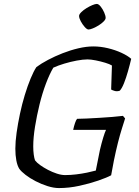

<svg xmlns="http://www.w3.org/2000/svg" viewBox="-20 -956 709 976"><path d="M280 0Q253 0 221.5 -10Q190 -20 161 -35Q132 -50 110 -67Q88 -84 78 -98Q68 -114 63 -140.5Q58 -167 58 -200Q58 -236 64.5 -282Q71 -328 81.5 -377.5Q92 -427 106 -473Q120 -519 135.5 -556.5Q151 -594 165 -615Q189 -633 224 -651.5Q259 -670 298.5 -685.5Q338 -701 378.5 -710.5Q419 -720 454 -720Q491 -720 528.5 -711Q566 -702 597.5 -687.5Q629 -673 647 -657Q640 -627 630.5 -593.5Q621 -560 610.5 -533.5Q600 -507 589 -495Q575 -490 562 -494Q549 -498 545 -501L549 -623Q538 -630 515 -637Q492 -644 467 -649Q442 -654 425 -654Q402 -654 370 -648Q338 -642 306.5 -632.5Q275 -623 251 -612Q232 -580 213.5 -531Q195 -482 181 -425Q167 -368 158 -312Q149 -256 149 -212Q149 -189 151.5 -170.5Q154 -152 158 -141Q167 -129 184.5 -116.5Q202 -104 224 -92.5Q246 -81 269 -73.5Q292 -66 311 -66Q338 -66 367 -69.5Q396 -73 422.5 -78.5Q449 -84 467 -89L488 -194Q496 -228 504.5 -256Q513 -284 519 -296H352Q356 -315 361.5 -331Q367 -347 372 -352Q391 -352 421 -353.5Q451 -355 484.5 -357Q518 -359 550 -361.5Q582 -364 605 -367L616 -354Q610 -335 600 -303.5Q590 -272 579.5 -230.5Q569 -189 559 -140L545 -65Q523 -53 479.5 -38Q436 -23 383.5 -11.5Q331 0 280 0ZM430 -806Q422 -806 410.5 -819Q399 -832 390.5 -848Q382 -864 382 -875Q382 -883 393 -894Q404 -905 419.5 -914.5Q435 -924 449.5 -930Q464 -936 472 -936Q481 -936 491.5 -923Q502 -910 509.5 -893Q517 -876 517 -865Q517 -857 506.5 -846.5Q496 -836 481.5 -827Q467 -818 452.5 -812Q438 -806 430 -806Z"/></svg>

Font: Texturina 12pt Light
Style: Italic
Weight: 300
Italic angle: -11°
Designer: Guillermo Torres Carreño
Foundry: Omnibus-Type
Version: Version 1.002